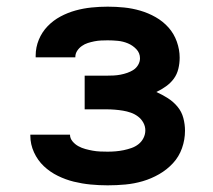

<svg xmlns="http://www.w3.org/2000/svg" viewBox="-20 -548 640 576"><path d="M303 8Q277 8 251.5 5.5Q226 3 201.5 -3Q177 -9 153.5 -20.5Q130 -32 111.5 -49.5Q93 -67 82 -91Q71 -115 71 -141V-144H190Q190 -133 197.5 -124Q205 -115 215 -109.5Q225 -104 236 -101Q247 -98 258 -96Q269 -94 280.5 -93.5Q292 -93 303 -93Q315 -93 327 -94Q339 -95 351 -97.5Q363 -100 374.5 -104Q386 -108 395.5 -115.5Q405 -123 410.5 -134Q416 -145 416 -157Q416 -169 410 -180Q404 -191 394 -198.5Q384 -206 372.5 -210Q361 -214 349 -216Q337 -218 324.5 -219Q312 -220 300 -220H234V-321H300Q310 -321 320.5 -321.5Q331 -322 341.5 -324Q352 -326 362 -329.5Q372 -333 380.5 -338.5Q389 -344 394.5 -353.5Q400 -363 400 -373Q400 -389 389 -400.5Q378 -412 363.5 -418Q349 -424 333.5 -425.5Q318 -427 303 -427Q293 -427 283 -426.5Q273 -426 263 -424Q253 -422 243.5 -419Q234 -416 225.5 -410Q217 -404 211.5 -395.5Q206 -387 206 -377V-376H87V-381Q87 -406 96.5 -429Q106 -452 123 -469.5Q140 -487 161.5 -498.5Q183 -510 206.5 -516.5Q230 -523 254.5 -525.5Q279 -528 303 -528Q328 -528 352.5 -525.5Q377 -523 401 -516Q425 -509 447 -496.5Q469 -484 485.5 -465.5Q502 -447 510.5 -423Q519 -399 519 -375Q519 -358 515 -341.5Q511 -325 501.5 -312Q492 -299 478 -289Q464 -279 449 -272Q467 -264 483.5 -253.5Q500 -243 512.5 -228Q525 -213 530 -194Q535 -175 535 -156Q535 -129 526 -103.5Q517 -78 499 -58.5Q481 -39 457.5 -25.5Q434 -12 408.5 -4.5Q383 3 356.5 5.5Q330 8 303 8Z"/></svg>

Font: R Plex Mono
Style: Bold
Weight: 700
Monospace: yes
Designer: Belleve Invis
Foundry: Belleve Invis
Version: Version 31.8.0